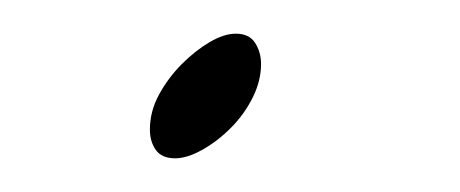

<svg xmlns="http://www.w3.org/2000/svg" viewBox="-20 -74 273 114"><path d="M120 -54Q128 -54 131.5 -48.5Q135 -43 135 -36Q135 -26 130 -16Q125 -6 117 2Q109 10 100 15Q91 20 84 20Q76 20 72.5 15Q69 10 69 3Q69 -8 74.5 -18Q80 -28 88 -36Q96 -44 104.5 -49Q113 -54 120 -54Z"/></svg>

Font: Discipuli Britannica
Style: Regular
Weight: 400
Designer: Peter Wiegel
Foundry: Peter Wiegel
Version: Version 0.001 2009